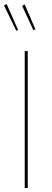

<svg xmlns="http://www.w3.org/2000/svg" viewBox="-21 -935 260 955"><path d="M117 0H102V-681H117ZM69 -786 60 -782 -1 -908 12 -915ZM155 -789 145 -785 89 -906 102 -913Z"/></svg>

Font: Fira Sans Compressed Hair
Style: Regular
Weight: 100
Width: 1
Designer: bBox Type GmbH & Carrois Corporate GbR & Edenspiekermann AG
Foundry: bBox Type GmbH & Carrois Corporate GbR & Edenspiekermann AG
Version: Version 4.301